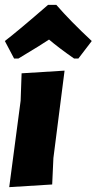

<svg xmlns="http://www.w3.org/2000/svg" viewBox="-23 -767 398 791"><path d="M35 -526 -3 -598Q53 -641 175 -747H209Q265 -682 355 -598L300 -526H282Q219 -570 179 -604Q153 -586 53 -526ZM243 -476 197 -116 192 -7 15 4 62 -352 66 -465Z"/></svg>

Font: Alegreya Sans SC Black
Style: Italic
Weight: 900
Italic angle: -7°
Designer: Juan Pablo del Peral
Foundry: Huerta Tipografica
Version: Version 2.007